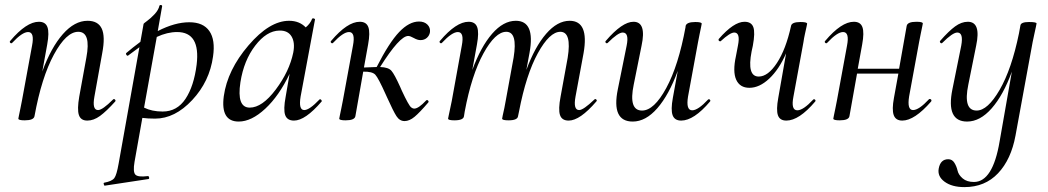

<svg xmlns="http://www.w3.org/2000/svg" viewBox="-20 -484 4285 785"><path d="M442 -77Q446 -81 450 -77Q454 -73 451 -69Q415 -29 389 -10Q363 9 337 9Q310 9 302.5 -14Q295 -37 304 -89L333 -248Q353 -354 300 -354Q251 -354 200.5 -261Q150 -168 121 -9Q118 8 81 8Q55 8 55 1Q55 -1 57.5 -12Q60 -23 63.5 -41Q67 -59 70 -74L111 -297Q122 -353 95 -353Q71 -353 30 -309Q26 -305 22 -309Q18 -313 22 -317Q88 -395 139 -395Q166 -395 174 -373Q182 -351 173 -302L153 -192Q189 -290 237 -344.5Q285 -399 338 -399Q381 -399 396 -367Q411 -335 398 -267L366 -89Q356 -34 381 -34Q399 -34 442 -77Z M754 -393Q811 -393 836 -357Q861 -321 851 -253Q837 -151 766 -75Q695 1 614 1Q583 1 562 -2L530 178Q523 219 533.5 230Q544 241 584 236Q588 235 589.5 241Q591 247 587 248L409 275Q406 276 405 271Q402 264 406 263Q438 257 447.5 244Q457 231 465 185L550 -291Q544 -287 504 -257Q500 -254 496 -261Q494 -265 496 -267Q523 -290 554 -313L567 -386Q567 -388 581.5 -398.5Q596 -409 612 -426Q628 -443 632 -461Q633 -463 636 -463.5Q639 -464 641 -462.5Q643 -461 643 -459L625 -357Q695 -393 754 -393ZM784 -220Q800 -353 704 -353Q664 -353 621 -333L569 -44Q601 -28 645 -28Q704 -28 738.5 -80Q773 -132 784 -220Z M1286 -77Q1289 -80 1293 -76Q1297 -72 1295 -69Q1228 9 1182 9Q1154 9 1146 -13.5Q1138 -36 1148 -89L1164 -182Q1121 -92 1064.5 -39.5Q1008 13 956 13Q881 13 895 -91Q910 -198 996 -298.5Q1082 -399 1162 -399Q1204 -399 1230 -372Q1249 -388 1256 -407Q1257 -409 1260 -409Q1263 -409 1265.5 -407.5Q1268 -406 1268 -405L1209 -89Q1200 -34 1224 -34Q1245 -34 1286 -77ZM1001 -44Q1052 -44 1107.5 -118Q1163 -192 1179 -269Q1187 -310 1172 -335Q1157 -360 1122 -359Q1070 -358 1023.5 -297.5Q977 -237 963 -148Q947 -44 1001 -44Z M1649 -337Q1614 -337 1534 -210Q1568 -209 1580.5 -194.5Q1593 -180 1616 -129Q1621 -119 1623 -113Q1651 -53 1661 -45Q1667 -40 1674 -40Q1691 -40 1722 -73Q1726 -77 1730 -73Q1734 -69 1731 -65Q1696 -24 1675 -6.5Q1654 11 1634 11Q1614 11 1601 -9Q1588 -29 1562 -87Q1559 -94 1557 -98Q1527 -165 1514.5 -178.5Q1502 -192 1465 -191L1433 -9Q1430 8 1393 8Q1367 8 1367 1Q1367 -1 1369.5 -12Q1372 -23 1375.5 -41Q1379 -59 1382 -74L1423 -297Q1434 -353 1407 -353Q1383 -353 1342 -309Q1338 -305 1334 -309Q1330 -313 1334 -317Q1400 -395 1451 -395Q1478 -395 1486 -373Q1494 -351 1485 -302L1468 -208Q1510 -210 1520 -210Q1571 -310 1612 -353Q1653 -396 1693 -396Q1715 -396 1727.5 -383.5Q1740 -371 1738 -353Q1736 -339 1725.5 -329.5Q1715 -320 1699 -320Q1687 -320 1672 -328.5Q1657 -337 1649 -337Z M2410 -77Q2414 -81 2418 -77Q2422 -73 2418 -69Q2351 9 2305 9Q2277 9 2269.5 -14Q2262 -37 2272 -89L2301 -248Q2318 -354 2271 -354Q2227 -354 2179 -266.5Q2131 -179 2102 -28L2098 -9Q2096 8 2059 8Q2033 8 2033 1Q2033 -1 2035.5 -12.5Q2038 -24 2042 -42Q2046 -60 2048 -74L2080 -249Q2097 -354 2050 -354Q2005 -354 1956.5 -265.5Q1908 -177 1880 -28L1877 -9Q1875 8 1838 8Q1812 8 1812 1Q1812 -1 1814.5 -11.5Q1817 -22 1820.5 -40Q1824 -58 1827 -71L1868 -297Q1879 -353 1852 -353Q1828 -353 1787 -309Q1783 -305 1779 -309Q1775 -313 1779 -317Q1845 -395 1896 -395Q1923 -395 1931 -373Q1939 -351 1930 -302L1911 -198Q1946 -293 1992 -346Q2038 -399 2089 -399Q2169 -399 2145 -268L2132 -198Q2167 -293 2213 -346Q2259 -399 2309 -399Q2389 -399 2366 -267L2333 -89Q2323 -34 2348 -34Q2365 -34 2410 -77Z M2875 -77Q2877 -79 2880 -78Q2883 -77 2884 -74Q2885 -71 2883 -69Q2817 9 2765 9Q2738 9 2730 -13Q2722 -35 2731 -84L2751 -194Q2715 -96 2667.5 -41.5Q2620 13 2567 13Q2479 13 2506 -119L2542 -297Q2553 -351 2526 -351Q2507 -351 2465 -309Q2461 -305 2457 -309Q2453 -313 2457 -317Q2524 -395 2570 -395Q2624 -395 2603 -297L2571 -138Q2549 -32 2605 -32Q2654 -32 2704 -124Q2754 -216 2783 -374V-377Q2786 -394 2823 -394Q2849 -394 2849 -387Q2849 -385 2846.5 -374Q2844 -363 2840.5 -345Q2837 -327 2834 -312L2793 -89Q2784 -33 2810 -33Q2834 -33 2875 -77Z M3305 -77Q3307 -79 3310 -78Q3313 -77 3314 -74Q3315 -71 3313 -69Q3247 9 3195 9Q3168 9 3160.5 -13Q3153 -35 3162 -84L3194 -266Q3165 -200 3125 -162.5Q3085 -125 3044 -125Q3005 -125 2990 -158Q2975 -191 2989 -255L2997 -297Q3008 -351 2982 -351Q2965 -351 2927 -316Q2925 -314 2922 -315.5Q2919 -317 2918 -319.5Q2917 -322 2919 -325Q2980 -395 3024 -395Q3052 -395 3060 -373Q3068 -351 3058 -297L3053 -274Q3033 -171 3082 -171Q3120 -171 3156.5 -226.5Q3193 -282 3214 -377Q3216 -394 3253 -394Q3280 -394 3280 -387Q3280 -386 3277.5 -374.5Q3275 -363 3271 -345Q3267 -327 3265 -312L3224 -89Q3213 -33 3240 -33Q3264 -33 3305 -77Z M3778 -78Q3780 -80 3783.5 -79Q3787 -78 3788 -75Q3789 -72 3787 -69Q3719 9 3669 9Q3642 9 3634 -13.5Q3626 -36 3635 -84L3653 -183H3484L3453 -9Q3450 8 3413 8Q3387 8 3387 1Q3387 -1 3389.5 -12Q3392 -23 3395.5 -41Q3399 -59 3402 -74L3443 -297Q3454 -353 3427 -353Q3403 -353 3362 -309Q3358 -305 3354 -309Q3350 -313 3354 -317Q3420 -395 3471 -395Q3498 -395 3506 -373Q3514 -351 3505 -302L3487 -203H3656L3687 -378Q3690 -395 3727 -395Q3753 -395 3753 -388Q3753 -386 3750.5 -375Q3748 -364 3744.5 -346Q3741 -328 3738 -313L3697 -90Q3688 -34 3713 -34Q3737 -34 3778 -78Z M4187 -394Q4218 -394 4218 -388Q4218 -386 4215.5 -375Q4213 -364 4209 -345Q4205 -326 4202 -312L4132 70Q4114 168 4060.5 224.5Q4007 281 3923 281Q3872 281 3842 259Q3812 237 3818 205Q3825 167 3857 167Q3873 167 3882 181.5Q3891 196 3895 213.5Q3899 231 3916 245.5Q3933 260 3962 260Q4039 260 4067 94L4117 -191Q4082 -95 4034.5 -41Q3987 13 3934 13Q3847 13 3874 -119L3910 -297Q3920 -351 3894 -351Q3875 -351 3833 -309Q3829 -305 3825 -309Q3821 -313 3824 -317Q3859 -357 3885 -376Q3911 -395 3937 -395Q3992 -395 3971 -297L3939 -138Q3917 -32 3973 -32Q4018 -32 4067 -116.5Q4116 -201 4146 -347L4152 -380Q4154 -394 4187 -394Z"/></svg>

Font: Cormorant Infant Book
Style: Italic
Weight: 500
Italic angle: -10°
Designer: Christian Thalmann (Catharsis Fonts)
Version: Version 1.000;PS 002.000;hotconv 1.0.88;makeotf.lib2.5.64775